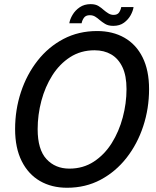

<svg xmlns="http://www.w3.org/2000/svg" viewBox="-20 -897 752 928"><path d="M304 10.5Q229.5 10.5 173 -22.2Q116.5 -55 84.8 -118.5Q53 -182 53 -273Q53 -366.5 81.2 -452Q109.5 -537.5 161.8 -604Q214 -670.5 287 -708.8Q360 -747 449.5 -747Q524.5 -747 581.2 -714.8Q638 -682.5 669.2 -619.8Q700.5 -557 700.5 -466.5Q700.5 -372.5 672.2 -286.8Q644 -201 591.5 -134Q539 -67 466.2 -28.2Q393.5 10.5 304 10.5ZM315.5 -82Q382 -82 433.5 -115.8Q485 -149.5 520 -205.2Q555 -261 573.2 -329.2Q591.5 -397.5 591.5 -466.5Q591.5 -531 571.8 -572.5Q552 -614 517.5 -634Q483 -654 437 -654Q370.5 -654 319 -620.8Q267.5 -587.5 232.8 -532.5Q198 -477.5 180 -409.8Q162 -342 162 -272.5Q162 -174.5 204.5 -128.2Q247 -82 315.5 -82ZM625.5 -863Q623 -844.5 611.5 -823.5Q600 -802.5 579.2 -787.2Q558.5 -772 527.5 -772Q503.5 -772 488 -781.5Q472.5 -791 461.5 -800.5Q451.5 -809.5 440.2 -816.5Q429 -823.5 414 -823.5Q394.5 -823.5 385.8 -811.2Q377 -799 374.5 -784.5H315Q318 -804 330.8 -825.5Q343.5 -847 365.5 -862Q387.5 -877 418 -877Q441.5 -877 456.2 -867.8Q471 -858.5 481 -849Q491.5 -840 503.5 -832.5Q515.5 -825 529 -825Q547.5 -825 555.5 -836.8Q563.5 -848.5 566 -863Z"/></svg>

Font: Epilogue Medium
Style: Italic
Weight: 500
Italic angle: -12°
Designer: Tyler Finck
Foundry: Etcetera Type Co
Version: Version 2.112